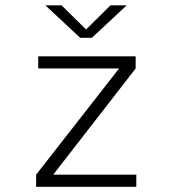

<svg xmlns="http://www.w3.org/2000/svg" viewBox="-20 -716 690 736"><path d="M118.5 0V-46.5L436.5 -453.5H126.5V-500H500V-453.5L184 -46.5H502.5V0ZM154 -695.5H216L310 -603L403.5 -695.5H465.5L332 -571H287.5Z"/></svg>

Font: Trispace Thin ExtraLight
Style: Regular
Weight: 250
Version: Version 1.210